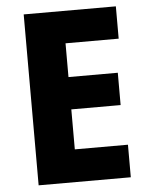

<svg xmlns="http://www.w3.org/2000/svg" viewBox="-52 -823 616 799"><g transform="rotate(-5 256.0 -423.0)"><path d="M462 -66V-202H240V-369H446V-504H240V-645H462V-780H77V-66Z"/></g></svg>

Font: Noto Sans Malayalam UI SemiCondensed ExtraBold
Style: Regular
Weight: 800
Width: 4
Designer: Jelle Bosma - Monotype Design Team
Foundry: Monotype Imaging Inc.
Version: Version 2.104